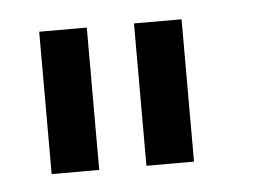

<svg xmlns="http://www.w3.org/2000/svg" viewBox="-30 -634 360 269"><g transform="rotate(-5 150.0 -500.0)"><path d="M33.2 -399.9V-600.1H100.1V-399.9ZM166.5 -399.9V-600.1H233.4V-399.9Z"/></g></svg>

Font: Malkor
Style: Regular
Weight: 400
Version: Version 1.3